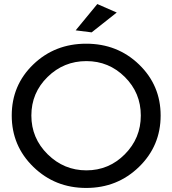

<svg xmlns="http://www.w3.org/2000/svg" viewBox="-20 -922 852 949"><path d="M461 -902 557 -860 433 -762 354 -772ZM774 -351Q774 -201 667 -97Q560 7 406 7Q252 7 145 -97Q38 -201 38 -351Q38 -501 144.5 -603.5Q251 -706 406 -706Q561 -706 667.5 -603Q774 -500 774 -351ZM407 -620Q295 -620 215 -541.5Q135 -463 135 -351Q135 -239 215.5 -159.5Q296 -80 407 -80Q518 -80 597 -159.5Q676 -239 676 -351Q676 -463 597 -541.5Q518 -620 407 -620Z"/></svg>

Font: Montserrat arm
Style: Regular
Weight: 400
Designer: Julieta Ulanovsky
Foundry: Julieta Ulanovsky
Version: Version 6.000;PS 006.000;hotconv 1.0.88;makeotf.lib2.5.64775